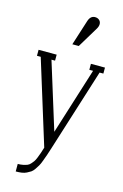

<svg xmlns="http://www.w3.org/2000/svg" viewBox="-131 -778 630 986"><g transform="rotate(15 184.0 -285.5)"><path d="M204.1 -556.2H169.9L212.9 -690.9Q222.7 -721.2 247.1 -721.2Q260.7 -721.2 269.8 -713.1Q278.8 -705.1 278.8 -691.9Q278.8 -680.2 271 -667ZM288.1 -452.1V-483.9H362.8V-452.1H342.8L205.1 -15.1Q196.8 11.7 191.9 25.6Q187 39.6 179.7 59.3Q172.4 79.1 166.7 88.6Q161.1 98.1 152.6 110.6Q144 123 135.5 128.7Q127 134.3 115.2 140.1Q103.5 146 89.6 147.9Q75.7 149.9 58.1 149.9V109.9Q73.7 109.9 86.2 107.2Q98.6 104.5 107.7 101.1Q116.7 97.7 124.5 88.9Q132.3 80.1 137.2 73.2Q142.1 66.4 148.2 51.3Q154.3 36.1 157.7 25.9Q161.1 15.6 168 -5.9L29.8 -452.1H9.8V-483.9H106V-452.1H86.9L196.8 -98.1L308.1 -452.1Z"/></g></svg>

Font: Margherita Light
Style: Regular
Weight: 300
Designer: James Puckett
Foundry: Dunwich Type Founders
Version: Version 1.008;hotconv 1.0.109;makeotfexe 2.5.65596